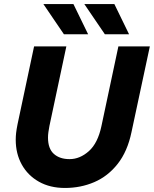

<svg xmlns="http://www.w3.org/2000/svg" viewBox="-20 -920 763 952"><path d="M58 -227Q58 -244 60 -261.5Q62 -279 67 -304L149 -690H309L225 -295Q222 -279 220 -265Q218 -251 218 -238Q218 -183 247 -157Q276 -131 325 -131Q376 -131 420.5 -170.5Q465 -210 483 -295L567 -690H723L632 -265Q612 -169 563.5 -107.5Q515 -46 447.5 -17Q380 12 302 12Q228 12 173 -19Q118 -50 88 -104Q58 -158 58 -227ZM195 -900H344L417 -750H297ZM398 -900H547L620 -750H500Z"/></svg>

Font: Radio Canada
Style: Bold Italic
Weight: 700
Italic angle: -12°
Designer: Charles Daoud, Etienne Aubert Bonn, Alexandre Saumier Demers, Jacques Le Bailly
Foundry: Radio-Canada
Version: Version 2.104; ttfautohint (v1.8.4.7-5d5b);gftools[0.9.28.de